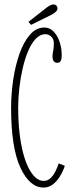

<svg xmlns="http://www.w3.org/2000/svg" viewBox="-20 -835 329 865"><path d="M176.5 10Q113.5 10 71.8 -80Q30 -170 30 -349Q30 -412 39.5 -475.8Q49 -539.5 67.8 -592.8Q86.5 -646 114.8 -678.5Q143 -711 180 -711Q204.5 -711 222 -692.5Q239.5 -674 248.8 -645.5Q258 -617 258 -586.5Q258 -566 252.5 -559Q247 -552 238 -552Q228.5 -552 222.5 -559Q216.5 -566 216.5 -581Q216.5 -590 218 -597.2Q219.5 -604.5 221 -614.2Q222.5 -624 222.5 -640Q222.5 -659 210.8 -670Q199 -681 184.5 -681Q161 -681 141.5 -660.8Q122 -640.5 107.2 -606Q92.5 -571.5 82.5 -528.5Q72.5 -485.5 67.2 -439.2Q62 -393 62 -350Q62 -287.5 68 -235.5Q74 -183.5 84.8 -143.5Q95.5 -103.5 110 -76Q124.5 -48.5 141.2 -34.2Q158 -20 176.5 -20Q195 -20 208.5 -33.2Q222 -46.5 230.8 -65Q239.5 -83.5 244.5 -99L272 -88Q264.5 -64.5 251 -42Q237.5 -19.5 218.8 -4.8Q200 10 176.5 10ZM120 -723 108 -736.5 190.5 -801Q197.5 -806.5 205.8 -810.8Q214 -815 221 -815Q226 -815 230.2 -812.8Q234.5 -810.5 237 -805.5Q239 -802 239 -797.5Q239 -788 229.2 -780Q219.5 -772 208 -766.5Z"/></svg>

Font: Imbue Thin
Style: Regular
Weight: 100
Designer: Tyler Finck
Foundry: Etcetera Type Company
Version: Version 1.102